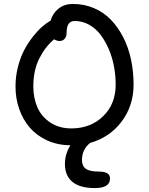

<svg xmlns="http://www.w3.org/2000/svg" viewBox="-20 -731 760 979"><path d="M463.9 228Q387.2 228 349.1 196.3Q311 164.6 311 105Q311 55.2 338.9 9.8Q274.4 9.3 220.9 -14.9Q167.5 -39.1 132.3 -79.8Q97.2 -120.6 78.1 -174.6Q59.1 -228.5 59.1 -290Q59.1 -341.3 71.5 -389.9Q84 -438.5 103 -474.9Q122.1 -511.2 146.7 -542.7Q171.4 -574.2 194.1 -594Q216.8 -613.8 237.8 -626Q249 -663.6 278.8 -687.3Q308.6 -710.9 351.1 -710.9Q408.7 -710.9 458.7 -689.7Q508.8 -668.5 545.4 -630.4Q582 -592.3 608.4 -540.8Q634.8 -489.3 647.9 -428Q661.1 -366.7 661.1 -299.8Q661.1 -192.4 600.6 -111.6Q540 -30.8 439 -2Q397.9 31.7 397.9 85Q397.9 115.2 417.7 129.6Q437.5 144 485.8 144Q541 144 541 179.2Q541 228 463.9 228ZM149.9 -290Q149.9 -231 170.9 -183.3Q191.9 -135.7 236.8 -106Q281.7 -76.2 344.2 -76.2Q441.4 -76.2 505.6 -138.2Q569.8 -200.2 569.8 -299.8Q569.8 -345.7 561.3 -391.8Q552.7 -438 534.9 -479.7Q517.1 -521.5 492.7 -553.7Q468.3 -585.9 434.1 -605Q399.9 -624 360.8 -624Q319.8 -624 319.8 -565.9Q319.8 -544.9 309.8 -533.4Q299.8 -522 284.2 -522Q269 -522 255.9 -530.8Q210 -492.2 179.9 -431.9Q149.9 -371.6 149.9 -290Z"/></svg>

Font: Shantell Sans Normal
Style: Regular
Weight: 400
Designer: Stephen Nixon, Anya Danilova, Shantell Martin
Foundry: Arrow Type
Version: Version 1.006;[559af2be0]